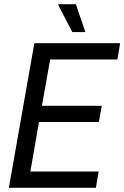

<svg xmlns="http://www.w3.org/2000/svg" viewBox="-20 -891 590 911"><path d="M22 0 143 -686H550L537 -609H218L179 -389H463L449 -312H165L124 -77H448L435 0ZM323 -739 256 -868 257 -871H340L385 -739Z"/></svg>

Font: Archivo Condensed
Style: Italic
Weight: 400
Width: 3
Italic angle: -10°
Designer: Hector Gatti
Foundry: Omnibus-Type
Version: Version 2.001